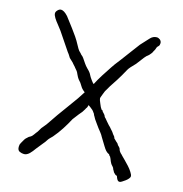

<svg xmlns="http://www.w3.org/2000/svg" viewBox="-107 -804 874 917"><g transform="rotate(15 330.5 -345.0)"><path d="M78 -67Q88 -77 91 -79Q103 -85 106 -89Q109 -93 112.5 -97Q116 -101 119 -106Q122 -111 126 -115Q128 -118 132 -125L138 -135Q162 -163 168 -174Q181 -194 196 -215Q222 -251 246 -284Q271 -317 294 -354Q278 -366 272 -377Q261 -396 253 -403Q251 -405 249 -408Q244 -415 244 -416Q242 -419 238 -428Q234 -438 230 -443Q220 -454 219 -456Q218 -458 217 -459Q216 -459 215 -461L206 -471Q205 -473 204 -473.5Q203 -474 202 -476L183 -494Q171 -514 166 -519Q166 -519 106 -608Q104 -610 86 -634Q75 -647 67 -660Q59 -673 59 -682Q59 -690 67 -698Q75 -706 83 -706Q98 -706 118 -684Q122 -679 156 -634Q187 -592 192 -582Q210 -550 211 -548Q214 -543 217.5 -538.5Q221 -534 227 -529Q230 -526 231 -524L240 -516Q241 -514 242 -513Q243 -513 244 -511Q253 -498 260 -487.5Q267 -477 277 -467Q293 -452 298 -440Q301 -433 312 -418Q319 -408 325 -403Q331 -415 338 -427Q346 -441 353 -452L385 -501Q392 -513 422 -551Q440 -576 457 -598Q486 -637 490 -642Q507 -660 526 -681Q540 -697 559 -697Q567 -697 575 -691Q583 -684 583 -674Q583 -664 578 -659L573 -654Q571 -652 570 -649L567 -640Q566 -637 564 -634Q562 -631 561 -629Q558 -621 553.5 -616Q549 -611 545 -606Q540 -601 534 -597Q529 -592 525 -587Q501 -555 496 -549Q469 -522 463 -511Q444 -476 428 -451Q397 -405 392 -394Q390 -390 386 -384Q383 -377 380 -369Q377 -361 374.5 -354.5Q372 -348 372 -345Q372 -343 374 -336Q377 -329 380 -321Q383 -313 386.5 -306Q390 -299 392 -297V-296L400 -291Q400 -286 406 -282Q409 -279 412 -275Q415 -271 416 -267Q418 -263 423 -259Q425 -256 432 -248Q439 -240 446 -232Q454 -225 460 -217Q469 -208 469 -207Q471 -204 474 -200Q476 -196 480 -192Q487 -185 487 -179Q487 -179 500 -166Q504 -163 508 -159Q512 -152 513 -151Q517 -148 520 -144Q525 -138 525 -136Q526 -131 529 -126Q530 -124 532 -122Q533 -120 535 -118Q537 -116 540.5 -113Q544 -110 546 -107Q552 -102 562 -91Q573 -80 584 -68Q595 -56 603 -43Q611 -31 611 -23Q611 -18 605 -11Q599 -4 592 1Q584 7 576.5 11.5Q569 16 566 16Q559 16 556.5 13Q554 10 552 7Q551 6 549 0.5Q547 -5 547 -5Q546 -9 544 -9Q541 -9 537 -12Q532 -16 528 -21Q527 -22 526 -25L524 -28Q524 -30 522 -32Q520 -34 520 -35Q520 -38 518 -41Q514 -47 508 -53Q506 -55 504 -59Q502 -63 500 -67Q498 -72 496 -77Q495 -81 493 -84Q491 -86 491 -88L485 -94Q485 -96 483 -98Q479 -100 474 -103Q470 -106 466 -110Q459 -118 452.5 -129Q446 -140 439 -151Q433 -160 428 -169Q423 -179 415 -189Q401 -206 390 -222Q372 -246 368 -256Q367 -258 366 -259L363 -266Q362 -269 361 -269Q355 -278 351 -282Q346 -286 340 -291Q330 -299 329 -299Q327 -300 326 -294Q326 -292 325 -290Q324 -288 323 -286Q322 -284 320 -282L317 -276Q309 -261 294 -245Q282 -230 271 -215Q269 -212 256 -188Q248 -174 240 -162Q232 -150 222 -136Q205 -114 202 -111Q196 -105 190.5 -99.5Q185 -94 181 -88Q176 -79 163.5 -64.5Q151 -50 139 -34Q128 -18 116 -6Q103 6 90 6Q79 6 68 1Q57 -4 57 -21Q57 -27 58 -32Q62 -41 62 -41Q66 -47 69.5 -54Q73 -61 78 -67Z"/></g></svg>

Font: ToneOZ-Tsuipita-TC
Style: Tsuipita-TC
Weight: 400
Designer: :Jeffrey Xuan (Chih-Lin Hsuan)  :
Foundry: jeffreyx@gmail.com, cjkFonts.io
Version: Version 0.24071